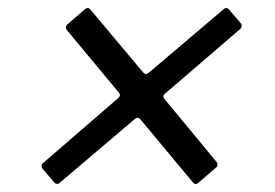

<svg xmlns="http://www.w3.org/2000/svg" viewBox="-20 -575 680 475"><path d="M128 -123Q125 -120 121 -120Q117 -120 114 -124L85 -158Q83 -160 83 -164Q83 -169 87 -172L272 -332Q280 -338 274 -346L145 -501Q143 -503 143 -507Q143 -512 147 -515L190 -552Q193 -555 197 -555Q201 -555 204 -551L334 -396Q340 -389 348 -395L533 -552Q536 -555 540 -555Q544 -555 547 -551L576 -517Q578 -515 578 -511Q578 -506 574 -503L389 -344Q381 -338 387 -330L516 -174Q518 -172 518 -168Q518 -163 514 -160L471 -123Q468 -120 464 -120Q460 -120 457 -124L328 -279Q322 -287 314 -281Z"/></svg>

Font: Open Sauce Two
Style: Italic
Weight: 400
Italic angle: -10°
Designer: Alfredo Marco Pradil
Foundry: Creative Sauce Fz LLC
Version: Version 1.477